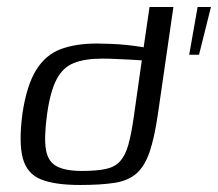

<svg xmlns="http://www.w3.org/2000/svg" viewBox="-20 -525 621 547"><path d="M208 2Q136 2 96.5 -14Q57 -30 45 -74Q33 -118 44 -202Q56 -282 83 -325.5Q110 -369 153 -385Q196 -401 256 -401Q273 -401 297 -400Q321 -399 344 -396.5Q367 -394 385 -391Q403 -388 409 -385L387 -375L406 -505H474L430 -201Q420 -132 406 -91.5Q392 -51 368.5 -30.5Q345 -10 306 -4Q267 2 208 2ZM213 -38Q255 -38 281 -43.5Q307 -49 322 -65.5Q337 -82 345.5 -112Q354 -142 361 -191L384 -353Q373 -354 352.5 -355Q332 -356 310 -357Q288 -358 271 -358Q222 -358 190.5 -345.5Q159 -333 141 -298.5Q123 -264 114 -199Q105 -132 111 -98Q117 -64 142 -51Q167 -38 213 -38ZM519 -369 543 -505H581L547 -369Z"/></svg>

Font: Genos
Style: Italic
Weight: 400
Italic angle: -8°
Version: Version 1.010